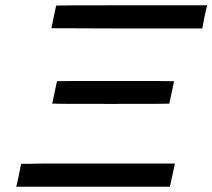

<svg xmlns="http://www.w3.org/2000/svg" viewBox="-20 -708 805 728"><path d="M193 -687Q193 -688 479 -688H765V-686Q764 -685 755 -642L747 -600H461L175 -601Q175 -602 184 -645ZM196 -400Q196 -401 418 -401Q640 -401 640 -400L622 -315Q622 -314 400 -314Q178 -314 178 -315ZM42 -2Q43 -3 51.5 -44Q60 -85 60 -87H64Q68 -87 75.5 -87Q83 -87 93.5 -87Q104 -87 119 -87.5Q134 -88 151 -88Q168 -88 190.5 -88Q213 -88 237.5 -88Q262 -88 291.5 -88Q321 -88 352 -88H643Q643 -87 638.5 -66Q634 -45 629.5 -24Q625 -3 624 -2V0H42Z"/></svg>

Font: MathJax_SansSerif
Style: Italic
Weight: 400
Version: Version 1.1